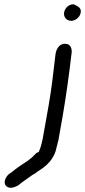

<svg xmlns="http://www.w3.org/2000/svg" viewBox="-20 -677 397 895"><path d="M22 134C6 148 -9 177 12 193C31 206 55 192 65 187C85 170 109 155 132 138C140 134 149 128 156 122C194 99 234 66 244 8C246 3 248 -4 249 -12C251 -16 251 -19 252 -22L272 -135C289 -234 302 -330 313 -424C317 -444 313 -473 283 -473C254 -473 242 -445 239 -426L238 -418C229 -342 221 -267 207 -187L179 -30C178 -26 178 -23 177 -21L176 -18C175 -11 174 -7 172 -2V0C170 9 166 16 161 31C160 32 152 35 148 37L147 39C135 52 125 61 110 72C86 87 58 106 34 126ZM279 -620C275 -598 290 -580 312 -580C331 -580 352 -596 356 -617C361 -643 340 -648 324 -657H322C301 -657 283 -640 279 -620Z"/></svg>

Font: Scribbler
Style: ExBdIta
Weight: 800
Designer: Mew Too
Foundry: Cannot Into Space Fonts
Version: Version 1.001